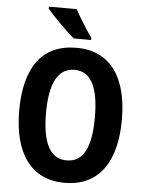

<svg xmlns="http://www.w3.org/2000/svg" viewBox="-62 -983 781 1041"><g transform="rotate(5 329.0 -462.0)"><path d="M313 -934H161V-924C190 -888 271 -806 311 -774H405V-786C380 -820 335 -891 313 -934ZM609 -358C609 -583 519 -725 330 -725C143 -725 50 -594 50 -359C50 -135 140 10 329 10C519 10 609 -133 609 -358ZM196 -358C196 -519 239 -605 330 -605C420 -605 462 -521 462 -358C462 -195 421 -112 329 -112C239 -112 196 -197 196 -358Z"/></g></svg>

Font: Noto Sans Gujarati UI Condensed
Style: Bold
Weight: 700
Width: 3
Designer: Jelle Bosma - Monotype Design Team, Universal Thirst
Foundry: Monotype Imaging Inc.
Version: Version 2.106